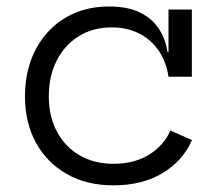

<svg xmlns="http://www.w3.org/2000/svg" viewBox="-20 -562 665 592"><path d="M330 9.5Q247 9.5 185.8 -25.5Q124.5 -60.5 90.8 -122.2Q57 -184 57 -264.5Q57 -325.5 75.5 -376.2Q94 -427 128.5 -464.2Q163 -501.5 210.5 -521.8Q258 -542 316.5 -542Q373 -542 410.8 -523.8Q448.5 -505.5 469.5 -473.8Q490.5 -442 496.5 -401H514L499.5 -325.5Q493 -370.5 470 -404.8Q447 -439 410 -458.2Q373 -477.5 324.5 -477.5Q266.5 -477.5 222.8 -450.2Q179 -423 154.8 -375.2Q130.5 -327.5 130.5 -264.5Q130.5 -203.5 155.2 -156.8Q180 -110 224.8 -83.5Q269.5 -57 330.5 -57Q393.5 -57 439 -84.8Q484.5 -112.5 505.5 -159.5L572 -130Q543.5 -65.5 480.8 -28Q418 9.5 330 9.5ZM499.5 -325.5V-532.5H571.5V-325.5Z"/></svg>

Font: Hepta Slab
Style: Regular
Weight: 400
Designer: Michael LaGattuta
Foundry: Michael LaGattuta
Version: Version 1.100